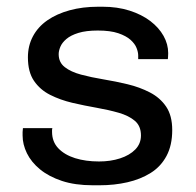

<svg xmlns="http://www.w3.org/2000/svg" viewBox="-20 -541 582 571"><path d="M256 10Q203 10 164 -3Q125 -16 99 -37.4Q73 -58.8 60.1 -85.1Q47.2 -111.5 47.2 -138Q47.2 -144.2 47.2 -148.4Q47.2 -152.5 48.2 -160H135.8Q134.8 -156.8 134.8 -154.1Q134.8 -151.5 134.8 -149Q134.8 -119.5 153.4 -100Q172 -80.5 203.4 -70.6Q234.8 -60.8 274.5 -60.8Q308.8 -60.8 337.1 -70Q365.5 -79.2 382.4 -96.5Q399.2 -113.8 399.2 -138.2Q399.2 -166.2 381.1 -181.6Q363 -197 333.1 -205.6Q303.2 -214.2 267.4 -220.5Q231.5 -226.8 195.2 -235.2Q159 -243.8 129.1 -258.9Q99.2 -274 81.1 -300.5Q63 -327 63 -370.5Q63 -404.8 77.9 -432.9Q92.8 -461 120.6 -480.4Q148.5 -499.8 187 -510.4Q225.5 -521 272 -521H285Q329 -521 365.1 -509.5Q401.2 -498 426.9 -478.5Q452.5 -459 466.4 -434.2Q480.2 -409.5 480.2 -383Q480.2 -378.2 479.8 -372.5Q479.2 -366.8 479.2 -365.2H391V-376Q391 -385.8 386.2 -398.1Q381.5 -410.5 368.4 -422.4Q355.2 -434.2 331.8 -442.2Q308.2 -450.2 270.8 -450.2Q236 -450.2 213.1 -443.1Q190.2 -436 177.4 -425Q164.5 -414 159.5 -401.9Q154.5 -389.8 154.5 -380Q154.5 -355.5 172.6 -341.4Q190.8 -327.2 221 -319.1Q251.2 -311 287.5 -305Q323.8 -299 359.6 -290.4Q395.5 -281.8 425.8 -266.1Q456 -250.5 474.1 -223.9Q492.2 -197.2 492.2 -154.2Q492.2 -109 475.2 -77.2Q458.2 -45.5 428 -26.6Q397.8 -7.8 358.9 1.1Q320 10 276 10Z"/></svg>

Font: Chivo Medium
Style: Regular
Weight: 500
Designer: Hector Gatti
Foundry: Omnibus-Type
Version: Version 2.002